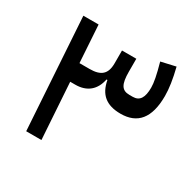

<svg xmlns="http://www.w3.org/2000/svg" viewBox="-140 -763 911 906"><g transform="rotate(30 315.5 -309.5)"><path d="M155 -607H72L111 0H194L174 -306H202C265 -306 305 -340 317 -401H322C335 -330 376 -294 455 -294C546 -294 595 -350 595 -471C595 -512 588 -558 573 -619L494 -601C512 -537 519 -499 519 -473C519 -419 503 -392 465 -392H447C405 -392 390 -417 390 -486V-556H312V-486C312 -427 284 -404 223 -404H168Z"/></g></svg>

Font: IBM Plex Arabic Text
Style: Regular
Weight: 450
Designer: Mike Abbink, Paul van der Laan, Pieter van Rosmalen, Wael Morcos, Khajak Apelian
Foundry: Bold Monday
Version: Version 1.0